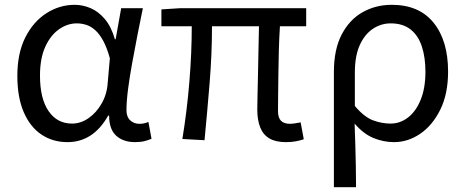

<svg xmlns="http://www.w3.org/2000/svg" viewBox="-20 -577 1932 797"><path d="M260 13Q199 13 152 -18.5Q105 -50 78.5 -111.5Q52 -173 52 -262Q52 -356 85 -421.5Q118 -487 172.5 -522Q227 -557 290 -557Q324 -557 356.5 -543Q389 -529 415.5 -497.5Q442 -466 457 -414H460L483 -543H573Q562 -490 550.5 -431Q539 -372 528.5 -314.5Q518 -257 511.5 -206.5Q505 -156 505 -119Q505 -92 520.5 -77.5Q536 -63 559 -63Q568 -63 578 -65Q588 -67 596 -71L609 -1Q598 4 581 8.5Q564 13 540 13Q492 13 462.5 -13.5Q433 -40 433 -97H429Q367 13 260 13ZM279 -64Q315 -64 347.5 -86.5Q380 -109 402 -147.5Q424 -186 427 -232L436 -335Q424 -379 408.5 -407.5Q393 -436 375 -452Q357 -468 337.5 -474Q318 -480 299 -480Q260 -480 225 -455.5Q190 -431 168 -383Q146 -335 146 -263Q146 -168 181.5 -116Q217 -64 279 -64Z M1167 13Q1124 13 1098 -2.5Q1072 -18 1060 -48.5Q1048 -79 1048 -122Q1048 -143 1049 -182.5Q1050 -222 1051 -271.5Q1052 -321 1053 -372Q1054 -423 1055 -468H860Q860 -353 850 -231Q840 -109 829 5L737 0Q756 -115 766 -236.5Q776 -358 776 -468H650V-538L728 -543H1251V-468H1142Q1139 -421 1137.5 -368.5Q1136 -316 1135.5 -265.5Q1135 -215 1134.5 -175.5Q1134 -136 1134 -116Q1134 -88 1146.5 -75.5Q1159 -63 1185 -63Q1197 -63 1228 -69L1241 1Q1227 6 1208.5 9.5Q1190 13 1167 13Z M1366 200V-278Q1366 -372 1398.5 -434Q1431 -496 1485.5 -526.5Q1540 -557 1606 -557Q1720 -557 1780 -482.5Q1840 -408 1840 -280Q1840 -187 1807.5 -121.5Q1775 -56 1724 -21.5Q1673 13 1616 13Q1572 13 1530.5 -4Q1489 -21 1452 -64Q1454 -15 1455 26.5Q1456 68 1457 109.5Q1458 151 1458 200ZM1601 -64Q1641 -64 1674 -89.5Q1707 -115 1726.5 -163.5Q1746 -212 1746 -279Q1746 -339 1731 -384.5Q1716 -430 1684 -455Q1652 -480 1602 -480Q1562 -480 1528 -457.5Q1494 -435 1473.5 -390Q1453 -345 1453 -275V-137Q1492 -91 1528.5 -77.5Q1565 -64 1601 -64Z"/></svg>

Font: Noto Sans KR
Style: Regular
Weight: 400
Designer: Ryoko NISHIZUKA  (kana, bopomofo & ideographs); Paul D. Hunt (Latin, Greek & Cyrillic); Sandoll Communications , Soo-you
Foundry: Adobe
Version: Version 2.004-H2;hotconv 1.0.118;makeotfexe 2.5.65603